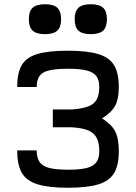

<svg xmlns="http://www.w3.org/2000/svg" viewBox="-20 -871 640 905"><path d="M300 14Q209 14 156.5 -2.5Q104 -19 82.5 -57Q61 -95 61 -162H153Q153 -110 184.5 -90.5Q216 -71 300 -71Q356 -71 388 -79Q420 -87 434 -106Q448 -125 448 -158Q448 -197 436 -220.5Q424 -244 396.5 -256Q369 -268 319 -271H229V-355H319Q369 -359 396.5 -369.5Q424 -380 436 -402.5Q448 -425 448 -461Q448 -494 434 -512.5Q420 -531 388 -539Q356 -547 300 -547Q216 -547 184.5 -529Q153 -511 153 -461H61Q61 -527 82.5 -564Q104 -601 156.5 -616.5Q209 -632 300 -632Q391 -632 443.5 -616Q496 -600 518 -563Q540 -526 540 -461Q540 -405 523 -373Q506 -341 461 -313Q506 -285 523 -251.5Q540 -218 540 -158Q540 -93 518 -55.5Q496 -18 443.5 -2Q391 14 300 14ZM408 -710Q368 -710 350 -726.5Q332 -743 332 -781Q332 -818 350 -834.5Q368 -851 408 -851Q448 -851 466 -834.5Q484 -818 484 -781Q484 -743 466 -726.5Q448 -710 408 -710ZM192 -710Q152 -710 134 -726.5Q116 -743 116 -781Q116 -818 134 -834.5Q152 -851 192 -851Q232 -851 250 -834.5Q268 -818 268 -781Q268 -743 250 -726.5Q232 -710 192 -710Z"/></svg>

Font: Victor Mono SemiBold
Style: Regular
Weight: 600
Monospace: yes
Designer: Rune Bjørnerås
Version: Version 1.561;gftools[0.9.30]